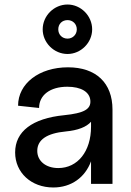

<svg xmlns="http://www.w3.org/2000/svg" viewBox="-20 -814 578 850"><path d="M216 16C296 16 357 -29 383 -100V0H478V-329C478 -447 405 -516 281 -516C153 -516 60 -444 60 -346L153 -336C153 -393 202 -430 278 -430C339 -430 377 -407 380 -369C383 -331 353 -313 264 -304C123 -290 47 -232 47 -139C47 -50 118 16 216 16ZM238 -70C183 -70 145 -101 145 -146C145 -195 187 -224 271 -232C325 -237 363 -252 383 -275V-253C383 -144 324 -70 238 -70ZM279 -575C338 -575 388 -625 388 -684C388 -744 338 -794 279 -794C219 -794 169 -744 169 -684C169 -625 219 -575 279 -575ZM279 -643C255 -643 238 -661 238 -684C238 -708 255 -725 279 -725C302 -725 320 -708 320 -684C320 -661 302 -643 279 -643Z"/></svg>

Font: Uncut Sans Medium
Style: Regular
Weight: 500
Designer: Kasper Nordkvist
Foundry: UNCUT.wtf
Version: Version 1.304;Glyphs 3.2 (3246)